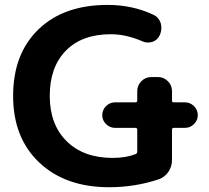

<svg xmlns="http://www.w3.org/2000/svg" viewBox="-20 -784 863 793"><path d="M455.1 -255.9Q433.6 -255.9 418 -271.5Q402.3 -287.1 402.3 -308.6Q402.3 -330.1 418 -345.7Q433.6 -361.3 455.1 -361.3H539.1Q546.9 -361.3 546.9 -369.1V-408.2Q546.9 -431.6 564 -448.7Q581.1 -465.8 604.5 -465.8H632.8Q656.2 -465.8 673.3 -448.7Q690.4 -431.6 690.4 -408.2V-369.1Q690.4 -361.3 697.3 -361.3H744.1Q765.6 -361.3 781.2 -345.7Q796.9 -330.1 796.9 -308.6Q796.9 -287.1 781.2 -271.5Q765.6 -255.9 744.1 -255.9H697.3Q690.4 -255.9 690.4 -248V-123Q690.4 -96.7 675.8 -74.7Q661.1 -52.7 636.7 -43.9Q538.1 -10.7 430.7 -10.7Q250 -10.7 142.1 -112.8Q34.2 -214.8 34.2 -387.7Q34.2 -561.5 138.7 -662.6Q243.2 -763.7 424.8 -763.7Q526.4 -763.7 612.3 -723.6Q634.8 -713.9 643.6 -689.5Q646.5 -678.7 646.5 -668Q646.5 -655.3 641.6 -642.6L640.6 -640.6Q631.8 -619.1 610.4 -611.3Q600.6 -608.4 590.8 -608.4Q579.1 -608.4 568.4 -613.3Q501 -642.6 437.5 -642.6Q318.4 -642.6 252 -574.7Q185.5 -506.8 185.5 -388.2Q185.5 -269.5 255.4 -200.7Q325.2 -131.8 445.3 -131.8Q500 -131.8 540 -147.5Q546.9 -150.4 546.9 -158.2V-248Q546.9 -255.9 539.1 -255.9Z"/></svg>

Font: Gen Jyuu Gothic Bold
Style: Bold
Weight: 700
Designer: [Source Han Sans]
Ryoko NISHIZUKA  (kana & ideographs); Paul D. Hunt (Latin, Greek & Cyrillic); Wenlong ZHANG  (bopomofo
Version: Version 1.002.20150607